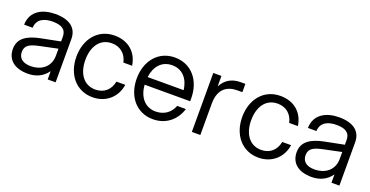

<svg xmlns="http://www.w3.org/2000/svg" viewBox="-28 -1056 3066 1592"><g transform="rotate(20 1505.0 -260.0)"><path d="M389 0H459V-382C459 -474 397 -532 265 -532C155 -532 53 -484 50 -360H125C129 -443 199 -465 265 -465C342 -465 386 -441 386 -375V-334L219 -301C100 -278 31 -231 31 -140C31 -44 100 12 216 12C281 12 344 -10 389 -73ZM109 -142C109 -203 155 -221 229 -237L386 -270V-210C386 -102 302 -55 219 -55C142 -55 109 -91 109 -142Z M788 12C906 12 993 -66 1009 -178H931C917 -104 865 -56 788 -56C683 -56 627 -143 627 -260C627 -377 683 -464 788 -464C864 -464 916 -417 931 -346H1008C992 -456 913 -532 788 -532C641 -532 548 -415 548 -260C548 -105 641 12 788 12Z M1320 12C1434 12 1518 -57 1550 -161H1473C1449 -96 1393 -56 1320 -56C1223 -56 1167 -130 1159 -234H1561V-260C1561 -415 1468 -532 1320 -532C1173 -532 1080 -415 1080 -260C1080 -105 1173 12 1320 12ZM1161 -302C1173 -397 1228 -464 1320 -464C1413 -464 1467 -397 1479 -302Z M1661 0H1736V-279C1737 -411 1812 -453 1900 -453H1942V-526H1903C1839 -526 1775 -506 1733 -428V-520H1661Z M2251 12C2369 12 2456 -66 2472 -178H2394C2380 -104 2328 -56 2251 -56C2146 -56 2090 -143 2090 -260C2090 -377 2146 -464 2251 -464C2327 -464 2379 -417 2394 -346H2471C2455 -456 2376 -532 2251 -532C2104 -532 2011 -415 2011 -260C2011 -105 2104 12 2251 12Z M2893 0H2963V-382C2963 -474 2901 -532 2769 -532C2659 -532 2557 -484 2554 -360H2629C2633 -443 2703 -465 2769 -465C2846 -465 2890 -441 2890 -375V-334L2723 -301C2604 -278 2535 -231 2535 -140C2535 -44 2604 12 2720 12C2785 12 2848 -10 2893 -73ZM2613 -142C2613 -203 2659 -221 2733 -237L2890 -270V-210C2890 -102 2806 -55 2723 -55C2646 -55 2613 -91 2613 -142Z"/></g></svg>

Font: Aspekta 350
Style: Regular
Weight: 350
Designer: Ivo Dolenc
Version: Version 2.000